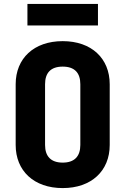

<svg xmlns="http://www.w3.org/2000/svg" viewBox="-20 -950 640 980"><path d="M480 -820V-930H120V-820ZM300 10C447 10 540 -78 540 -210V-520C540 -652 447 -740 300 -740C153 -740 60 -652 60 -520V-210C60 -78 153 10 300 10ZM300 -120C240 -120 210 -152 210 -210V-520C210 -578 239 -610 300 -610C361 -610 390 -578 390 -520V-210C390 -152 360 -120 300 -120Z"/></svg>

Font: Tekne LDO ExtraBold
Style: Regular
Weight: 800
Monospace: yes
Designer: Alessio Laiso, Mario Rullo, Paolo Rosset
Foundry: Alessio Laiso
Version: Version 1.000;hotconv 1.0.109;makeotfexe 2.5.65596